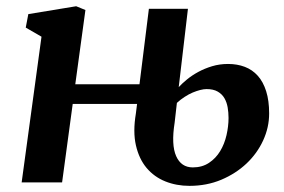

<svg xmlns="http://www.w3.org/2000/svg" viewBox="-20 -588 914 619"><path d="M113.8 -469.7 63 -499 71.3 -542.5 225.6 -567.9 255.4 -555.7 222.7 -316.4H429.7L460 -559.6H585.9L556.2 -307.1Q566.9 -318.8 583 -332Q599.1 -345.2 619.4 -356.2Q639.6 -367.2 663.8 -374.5Q688 -381.8 715.3 -381.8Q744.6 -381.8 769 -372.6Q793.5 -363.3 811 -343.8Q828.6 -324.2 838.1 -293.9Q847.7 -263.7 847.7 -222.2Q847.7 -177.2 828.4 -135.3Q809.1 -93.3 774.7 -60.8Q740.2 -28.3 693.4 -8.5Q646.5 11.2 590.8 11.2Q548.8 11.2 512.9 -3.2Q477.1 -17.6 452.6 -46.6Q428.2 -75.7 418.2 -119.4Q408.2 -163.1 418 -221.7L421.9 -252.9H214.4L180.2 0H49.8ZM543 -192.4Q531.7 -121.1 547.9 -84.7Q564 -48.3 601.6 -48.3Q631.8 -48.3 653.8 -63Q675.8 -77.6 689.7 -100.6Q703.6 -123.5 710.2 -152.1Q716.8 -180.7 716.8 -208Q716.8 -225.6 713.9 -242.2Q710.9 -258.8 703.4 -271.7Q695.8 -284.7 681.9 -292.7Q668 -300.8 646 -300.8Q637.2 -300.8 625.5 -297.9Q613.8 -294.9 601.1 -289.6Q588.4 -284.2 575.2 -275.6Q562 -267.1 550.3 -256.3Z"/></svg>

Font: Merriweather Bold
Style: Italic
Weight: 700
Italic angle: -7°
Designer: Eben Sorkin ( eben@eyebytes.com )
Foundry: Eben Sorkin ( eben@eyebytes.com )
Version: Version 1.5; ttfautohint (v0.97) -l 13 -r 13 -G 200 -x 24 -f